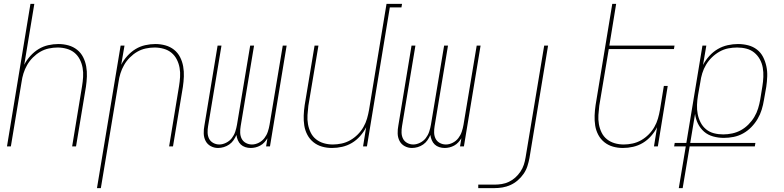

<svg xmlns="http://www.w3.org/2000/svg" viewBox="-20 -755 4040 990"><path d="M16 0 137 -735H157L105 -421Q117 -445 136.5 -466.5Q156 -488 179 -502Q202 -516 228.5 -522Q255 -528 281 -528Q308 -528 333 -521Q358 -514 377.5 -498.5Q397 -483 408.5 -460.5Q420 -438 424.5 -412.5Q429 -387 428 -360.5Q427 -334 423 -307L372 0H352L403 -310Q407 -334 408.5 -358Q410 -382 406 -405Q402 -428 391.5 -448.5Q381 -469 364 -483Q347 -497 324 -503.5Q301 -510 277 -510Q255 -510 231.5 -505Q208 -500 187.5 -488Q167 -476 149.5 -458.5Q132 -441 120 -420Q108 -399 101 -376.5Q94 -354 91 -331L36 0Z M480 215 602 -520H622L605 -421Q617 -445 636.5 -466.5Q656 -488 679 -502Q702 -516 728.5 -522Q755 -528 781 -528Q808 -528 833 -521Q858 -514 877.5 -498.5Q897 -483 908.5 -460.5Q920 -438 924.5 -412.5Q929 -387 928 -360.5Q927 -334 923 -307L872 0H852L903 -310Q907 -334 908.5 -358Q910 -382 906 -405Q902 -428 891.5 -448.5Q881 -469 864 -483Q847 -497 824 -503.5Q801 -510 777 -510Q755 -510 731.5 -505Q708 -500 687.5 -488Q667 -476 649.5 -458.5Q632 -441 620 -420Q608 -399 601 -376.5Q594 -354 591 -331L500 215Z M1104 8Q1084 8 1066.5 -1.5Q1049 -11 1040 -28.5Q1031 -46 1030.5 -67Q1030 -88 1034 -108L1102 -520H1122L1053 -105Q1050 -88 1050.5 -71Q1051 -54 1058 -40Q1065 -26 1079.5 -18Q1094 -10 1111 -10Q1128 -10 1146 -19Q1164 -28 1175.5 -43Q1187 -58 1193 -76Q1199 -94 1202 -112L1270 -520H1290L1221 -105Q1218 -88 1218.5 -71Q1219 -54 1226 -40Q1233 -26 1247.5 -18Q1262 -10 1279 -10Q1297 -10 1314.5 -19Q1332 -28 1343.5 -43Q1355 -58 1361 -76Q1367 -94 1370 -112L1438 -520H1458L1372 0H1352L1359 -42Q1352 -31 1343 -21Q1334 -11 1322 -4.5Q1310 2 1297.5 5Q1285 8 1273 8Q1258 8 1244.5 3.5Q1231 -1 1221.5 -10Q1212 -19 1206.5 -32Q1201 -45 1199 -59Q1193 -45 1184 -32Q1175 -19 1162 -10Q1149 -1 1134 3.5Q1119 8 1104 8Z M1692 8Q1665 8 1640.5 1Q1616 -6 1596.5 -21.5Q1577 -37 1565 -59.5Q1553 -82 1549 -107.5Q1545 -133 1546 -159.5Q1547 -186 1551 -213L1602 -520H1622L1570 -210Q1567 -186 1565.5 -162Q1564 -138 1568 -115Q1572 -92 1582 -71.5Q1592 -51 1609.5 -37Q1627 -23 1649.5 -16.5Q1672 -10 1696 -10Q1718 -10 1741.5 -15Q1765 -20 1786 -32Q1807 -44 1824.5 -61.5Q1842 -79 1854 -100Q1866 -121 1872.5 -143.5Q1879 -166 1883 -189L1973 -735H2053L2050 -717H1990L1872 0H1852L1868 -99Q1856 -75 1837 -53.5Q1818 -32 1794.5 -18Q1771 -4 1744.5 2Q1718 8 1692 8Z M2104 8Q2084 8 2066.5 -1.5Q2049 -11 2040 -28.5Q2031 -46 2030.5 -67Q2030 -88 2034 -108L2102 -520H2122L2053 -105Q2050 -88 2050.5 -71Q2051 -54 2058 -40Q2065 -26 2079.5 -18Q2094 -10 2111 -10Q2128 -10 2146 -19Q2164 -28 2175.5 -43Q2187 -58 2193 -76Q2199 -94 2202 -112L2270 -520H2290L2221 -105Q2218 -88 2218.5 -71Q2219 -54 2226 -40Q2233 -26 2247.5 -18Q2262 -10 2279 -10Q2297 -10 2314.5 -19Q2332 -28 2343.5 -43Q2355 -58 2361 -76Q2367 -94 2370 -112L2438 -520H2458L2372 0H2352L2359 -42Q2352 -31 2343 -21Q2334 -11 2322 -4.5Q2310 2 2297.5 5Q2285 8 2273 8Q2258 8 2244.5 3.5Q2231 -1 2221.5 -10Q2212 -19 2206.5 -32Q2201 -45 2199 -59Q2193 -45 2184 -32Q2175 -19 2162 -10Q2149 -1 2134 3.5Q2119 8 2104 8Z M2446 215V197H2529Q2548 197 2567 194Q2586 191 2604 182.5Q2622 174 2637 160.5Q2652 147 2663.5 130Q2675 113 2681 94.5Q2687 76 2690 57L2786 -520H2806L2710 60Q2706 81 2699.5 101.5Q2693 122 2680 141Q2667 160 2649.5 175Q2632 190 2612 199Q2592 208 2571 211.5Q2550 215 2529 215Z M3192 8Q3165 8 3140.5 1Q3116 -6 3096.5 -21.5Q3077 -37 3065 -59.5Q3053 -82 3049 -107.5Q3045 -133 3046 -159.5Q3047 -186 3051 -213L3137 -735H3157L3122 -520H3458L3455 -502H3119L3070 -210Q3067 -186 3065.5 -162Q3064 -138 3068 -115Q3072 -92 3082 -71.5Q3092 -51 3109.5 -37Q3127 -23 3149.5 -16.5Q3172 -10 3196 -10Q3218 -10 3241.5 -15Q3265 -20 3286 -32Q3307 -44 3324.5 -61.5Q3342 -79 3354 -100Q3366 -121 3372.5 -143.5Q3379 -166 3383 -189L3403 -312H3423L3372 0H3352L3368 -99Q3356 -75 3337 -53.5Q3318 -32 3294.5 -18Q3271 -4 3244.5 2Q3218 8 3192 8Z M3480 215 3516 0H3456L3459 -18H3519L3602 -520H3622L3605 -420Q3618 -445 3637.5 -466.5Q3657 -488 3681 -502Q3705 -516 3732 -522Q3759 -528 3785 -528Q3812 -528 3837.5 -521.5Q3863 -515 3883 -499.5Q3903 -484 3914.5 -461.5Q3926 -439 3931.5 -413.5Q3937 -388 3936 -361Q3935 -334 3931 -307L3919 -239Q3915 -214 3907.5 -189.5Q3900 -165 3886.5 -142Q3873 -119 3854 -99.5Q3835 -80 3811.5 -67Q3788 -54 3762.5 -49Q3737 -44 3712 -44Q3684 -44 3657 -51.5Q3630 -59 3610.5 -76Q3591 -93 3579 -117Q3567 -141 3564 -168L3539 -18H3875L3872 0H3536L3500 215ZM3709 -62Q3732 -62 3755.5 -67Q3779 -72 3800 -83.5Q3821 -95 3839 -113Q3857 -131 3869.5 -152Q3882 -173 3889 -196Q3896 -219 3900 -242L3911 -310Q3915 -334 3916 -358.5Q3917 -383 3913 -406Q3909 -429 3898 -449Q3887 -469 3869.5 -483.5Q3852 -498 3829 -504Q3806 -510 3781 -510Q3758 -510 3735 -505.5Q3712 -501 3690.5 -489Q3669 -477 3651 -459.5Q3633 -442 3620.5 -421Q3608 -400 3601 -377Q3594 -354 3591 -331L3579 -263Q3575 -239 3574 -214.5Q3573 -190 3577.5 -167Q3582 -144 3592.5 -123.5Q3603 -103 3620.5 -88.5Q3638 -74 3661 -68Q3684 -62 3709 -62Z"/></svg>

Font: Iosevka Thin Oblique
Style: Regular
Weight: 100
Italic angle: -9°
Monospace: yes
Designer: Belleve Invis
Foundry: Belleve Invis
Version: Version 32.5.0; ttfautohint (v1.8.4)